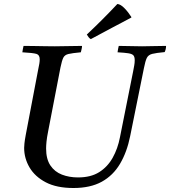

<svg xmlns="http://www.w3.org/2000/svg" viewBox="-20 -931 852 962"><path d="M348 11Q264 11 209.5 -17.5Q155 -46 128 -92Q101 -138 101 -190Q101 -198 102.5 -213Q104 -228 109 -255L171 -581Q175 -599 177 -611.5Q179 -624 179 -634Q179 -656 162.5 -661Q146 -666 92 -669Q94 -685 98 -701Q118 -701 147.5 -700.5Q177 -700 207 -699.5Q237 -699 255 -699Q282 -699 322 -700Q362 -701 391 -701Q391 -694 389 -685.5Q387 -677 385 -669Q342 -665 323 -660.5Q304 -656 297 -641.5Q290 -627 283 -593L221 -272Q215 -242 213 -221.5Q211 -201 211 -187Q211 -134 232.5 -102Q254 -70 290.5 -56Q327 -42 371 -42Q435 -42 477 -68.5Q519 -95 544.5 -140.5Q570 -186 581 -243L647 -573Q650 -589 652.5 -602.5Q655 -616 655 -629Q655 -646 648.5 -653.5Q642 -661 623.5 -664Q605 -667 569 -669Q571 -685 575 -701Q598 -701 634 -700Q670 -699 692 -699Q714 -699 748 -700Q782 -701 812 -701Q812 -684 805 -670Q762 -666 742.5 -661Q723 -656 715.5 -640.5Q708 -625 701 -589L632 -248Q616 -169 581.5 -110.5Q547 -52 490 -20.5Q433 11 348 11ZM638 -846V-843Q593 -820 540.5 -791.5Q488 -763 435 -735Q428 -739 424 -744.5Q420 -750 415 -758Q495 -833 568 -911Q584 -910 603.5 -890Q623 -870 638 -846Z"/></svg>

Font: Tiro Telugu
Style: Italic
Weight: 400
Italic angle: -11°
Designer: Telugu: John Hudson & Fiona Ross, assisted by Kaja Sojewska. Latin: John Hudson with Paul Hanslow, assisted by Kaja Soje
Foundry: Tiro Typeworks Ltd.
Version: Version 1.52